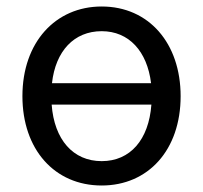

<svg xmlns="http://www.w3.org/2000/svg" viewBox="-20 -555 625 591"><path d="M293 -459C377 -459 433 -397 445 -299H140C151 -398 208 -459 293 -459ZM293 -59C205 -59 147 -125 139 -233H446C438 -125 381 -59 293 -59ZM536 -259C536 -422 438 -535 293 -535C151 -535 49 -425 49 -259C49 -95 148 16 293 16C436 16 536 -93 536 -259Z"/></svg>

Font: Repo
Style: Regular
Weight: 400
Designer: Stefan Peev
Foundry: Context Ltd
Version: Version 0.000